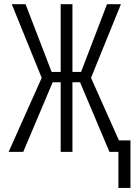

<svg xmlns="http://www.w3.org/2000/svg" viewBox="-20 -731 648 924"><path d="M365.2 -335H328.6V0H272V-335H233.4L91.8 0H21.5L180.7 -356.4L36.6 -710.9H103L228.5 -384.8H272V-710.9H328.6V-384.8H370.1L495.1 -710.9H562L418 -356.4L577.1 0H506.8ZM607.9 173.3H549.8V-55.2H607.9Z"/></svg>

Font: Roboto Mono Light
Style: Regular
Weight: 300
Designer: Google
Version: Version 2.000985; 2015; ttfautohint (v1.3)